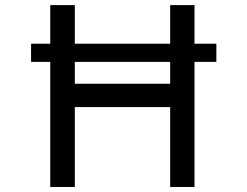

<svg xmlns="http://www.w3.org/2000/svg" viewBox="-20 -743 983 763"><path d="M839.8 -497.1H752.9V0H656.2V-317.4H277.3V0H179.7V-497.1H103.5V-569.3H179.7V-722.7H277.3V-569.3H656.2V-722.7H752.9V-569.3H839.8ZM656.2 -497.1H277.3V-410.2H656.2Z"/></svg>

Font: Josefin Sans CFJ
Style: Regular
Weight: 400
Designer: Santiago Orozco
Foundry: Typemade
Version: Version 2.000